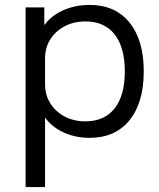

<svg xmlns="http://www.w3.org/2000/svg" viewBox="-20 -550 647 780"><path d="M344 -530Q448 -530 506 -458.5Q564 -387 564 -260Q564 -133 506 -61.5Q448 10 344 10Q287 10 239.5 -11.5Q192 -33 165 -70H163V210H84V-520H160V-450H162Q190 -488 238.5 -509Q287 -530 344 -530ZM327 -463Q280 -463 243 -443.5Q206 -424 184.5 -390.5Q163 -357 163 -312V-208Q163 -164 184.5 -130Q206 -96 243 -76.5Q280 -57 327 -57Q404 -57 445.5 -109.5Q487 -162 487 -260Q487 -358 445.5 -410.5Q404 -463 327 -463Z"/></svg>

Font: M PLUS 2
Style: Regular
Weight: 400
Designer: Coji Morishita
Foundry: UNDERFOREST DESIGN
Version: Version 1.001